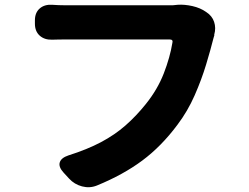

<svg xmlns="http://www.w3.org/2000/svg" viewBox="-20 -750 1040 803"><path d="M842 -700Q867 -684 875.5 -658.5Q884 -633 876 -605Q875 -601 876.5 -604Q878 -607 873 -591Q861 -543 842 -480Q823 -417 794 -351Q765 -285 722 -228Q655 -138 575 -78.5Q495 -19 385 26Q355 38 323 29.5Q291 21 269 -3L246 -28Q224 -52 230 -71Q236 -90 266 -100Q345 -125 402.5 -155.5Q460 -186 505 -225.5Q550 -265 590 -315Q639 -376 665 -443Q691 -510 701 -571Q705 -585 689 -585Q664 -585 620 -585Q576 -585 522.5 -585Q469 -585 415.5 -585Q362 -585 318.5 -585Q275 -585 251 -585Q234 -585 217.5 -584.5Q201 -584 198 -584Q166 -583 146 -601Q126 -619 126 -651V-665Q126 -697 146 -714.5Q166 -732 198 -730Q206 -729 224.5 -728.5Q243 -728 251 -728Q275 -728 322.5 -728Q370 -728 427.5 -728Q485 -728 541.5 -728Q598 -728 641.5 -728Q685 -728 703 -728L723 -730Q752 -732 785 -724.5Q818 -717 842 -700Z"/></svg>

Font: Chiron GoRound TC EB
Style: Regular
Weight: 700
Designer: Ryoko NISHIZUKA 西塚涼子 (kana, bopomofo & ideographs); Paul D. Hunt (Latin, Greek & Cyrillic); Sandoll Communications 산돌커뮤니
Foundry: Adobe
Version: Version 1.000;hotconv 1.1.1;makeotfexe 2.6.0